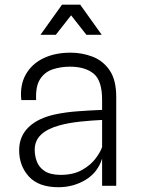

<svg xmlns="http://www.w3.org/2000/svg" viewBox="-20 -776 590 802"><path d="M224 6Q141 6 100.5 -38.8Q60 -83.5 60 -148.5Q60 -206.5 99.5 -244.8Q139 -283 212 -298.5Q254.5 -307.5 305.2 -311.2Q356 -315 406.5 -317V-359Q406.5 -439.5 371 -468.5Q335.5 -497.5 272 -497.5Q234 -497.5 200.5 -486.5Q167 -475.5 147.5 -445.5Q128 -415.5 131 -358H69Q62.5 -419.5 87.2 -464Q112 -508.5 160.5 -532.2Q209 -556 275 -556Q323 -556 366.8 -539.2Q410.5 -522.5 438 -482.2Q465.5 -442 465.5 -371.5V0H406.5V-113.5Q388 -55 337 -24.5Q286 6 224 6ZM232.5 -45.5Q286.5 -45.5 323 -66.2Q359.5 -87 380 -114.8Q400.5 -142.5 406.5 -162V-275Q363 -273 315.2 -268Q267.5 -263 229 -252.5Q179 -239 152 -214Q125 -189 125 -150.5Q125 -124.5 134.2 -100.5Q143.5 -76.5 166.8 -61.2Q190 -46 232.5 -45.5ZM149 -630.5 239 -756.5H315L405 -630.5H341L277 -712L213 -630.5Z"/></svg>

Font: Spline Sans Light
Style: Regular
Weight: 300
Designer: Eben Sorkin, Mirko Velimirovic
Foundry: Sorkin Type
Version: Version 1.000; ttfautohint (v1.8.3)